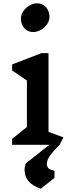

<svg xmlns="http://www.w3.org/2000/svg" viewBox="-20 -872 433 1156"><path d="M106 -760Q106 -784 121 -805.5Q136 -827 159 -839.5Q182 -852 203 -852Q236 -852 257 -828.5Q278 -805 278 -771Q278 -747 263 -725.5Q248 -704 225 -691.5Q202 -679 180 -679Q148 -679 127 -702Q106 -725 106 -760ZM339 0Q298 40 280 66.5Q262 93 262 114Q262 132 273 142Q284 152 308 156V199L226 264Q128 232 128 151Q128 129 136 111L277 0H53V-36L142 -107V-387L53 -448V-484L229 -552H272V-78L362 -45Z"/></svg>

Font: Inknut Antiqua Medium
Style: Regular
Weight: 500
Designer: Claus Eggers Sørensen
Foundry: Claus Eggers Sørensen
Version: Version 1.003; ttfautohint (v1.8.2) -l 8 -r 50 -G 200 -x 14 